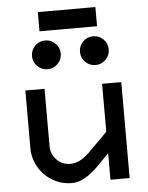

<svg xmlns="http://www.w3.org/2000/svg" viewBox="-60 -948 769 997"><g transform="rotate(-5 325.0 -450.0)"><path d="M275 0Q220 0 174.5 -27Q129 -54 102 -99.5Q75 -145 75 -200V-500H175V-200Q175 -159 204.5 -129.5Q234 -100 275 -100Q325 -100 375 -150L475 -250V-500H575V0H475V-138L413 -75Q338 0 275 0ZM125 -675Q125 -706 147 -728Q169 -750 200 -750Q231 -750 253 -728Q275 -706 275 -675Q275 -644 253 -622Q231 -600 200 -600Q169 -600 147 -622Q125 -644 125 -675ZM450 -750Q481 -750 503 -728Q525 -706 525 -675Q525 -644 503 -622Q481 -600 450 -600Q419 -600 397 -622Q375 -644 375 -675Q375 -706 397 -728Q419 -750 450 -750ZM175 -900H475V-800H175Z"/></g></svg>

Font: Monoikos Medium
Style: Regular
Weight: 500
Designer: Brian Krent
Version: Version 0.088